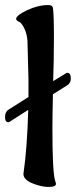

<svg xmlns="http://www.w3.org/2000/svg" viewBox="-24 -717 301 762"><path d="M69 -27Q84 -130 88 -281L13 -233Q12 -232 9 -232Q-4 -232 -4 -252.5Q-4 -273 10 -282Q45 -304 89 -332V-401L85 -554Q83 -582 73.5 -602Q64 -622 56 -628L47 -633Q40 -637 40 -642Q40 -656 83.5 -676.5Q127 -697 168 -697Q184 -697 186 -686Q190 -660 190 -568Q190 -476 187 -395L236 -425Q240 -428 243 -428Q257 -428 257 -405Q257 -386 239 -376L186 -343Q184 -249 184 -205Q184 -33 195 1Q198 7 198 13Q198 25 169 25Q140 25 104.5 10.5Q69 -4 69 -27Z"/></svg>

Font: Aladin
Style: Regular
Weight: 400
Designer: Angel Koziupa and Alejandro Paul
Foundry: Angel Koziupa and Alejandro Paul
Version: Version 1.000